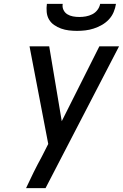

<svg xmlns="http://www.w3.org/2000/svg" viewBox="-20 -975 640 995"><path d="M115 0Q134 -41 154 -81.5Q174 -122 196 -162L230 -229L133 -735H235L300 -347L495 -735H597Q502 -551 406.5 -367.5Q311 -184 216 0ZM379 -815Q358 -815 337 -817.5Q316 -820 296.5 -827Q277 -834 260.5 -845.5Q244 -857 234 -874Q224 -891 222 -912.5Q220 -934 223 -955H305Q302 -938 309 -923.5Q316 -909 329 -901Q342 -893 358 -890Q374 -887 391 -887Q408 -887 425 -890Q442 -893 458 -901Q474 -909 485 -923.5Q496 -938 499 -955H581Q578 -934 569 -912.5Q560 -891 544 -874Q528 -857 507.5 -845.5Q487 -834 465.5 -827Q444 -820 422 -817.5Q400 -815 379 -815Z"/></svg>

Font: Iosevka Custom Medium
Style: Italic
Weight: 500
Italic angle: -9°
Designer: Belleve Invis
Foundry: Belleve Invis
Version: Version 27.0.1